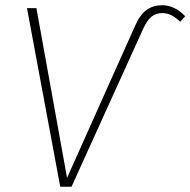

<svg xmlns="http://www.w3.org/2000/svg" viewBox="-20 -713 727 733"><path d="M83 -682H119L236 -34L496 -615Q515 -658 540 -675.5Q565 -693 599 -693Q647 -693 687 -651L668 -630Q651 -646 635 -654.5Q619 -663 599 -663Q575 -663 558.5 -649.5Q542 -636 527 -604L253 0H210Z"/></svg>

Font: FiraGO UltraLight
Style: Italic
Weight: 200
Italic angle: -8°
Designer: bBox Type GmbH
Foundry: bBox Type GmbH
Version: Version 1.001